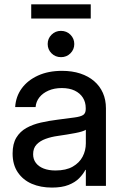

<svg xmlns="http://www.w3.org/2000/svg" viewBox="-20 -849 563 877"><path d="M217.3 7.8Q165.5 7.8 125.2 -9.5Q85 -26.9 61.3 -61.8Q37.6 -96.7 37.6 -147.9Q37.6 -192.4 54.7 -220.5Q71.8 -248.5 100.8 -264.6Q129.9 -280.8 166.7 -289.1Q203.6 -297.4 242.2 -302.2Q291 -308.6 319.3 -312.3Q347.7 -315.9 359.6 -323.7Q371.6 -331.5 371.6 -350.6V-355.5Q371.6 -382.3 358.6 -402.8Q345.7 -423.3 321.3 -435.1Q296.9 -446.8 262.2 -446.8Q228 -446.8 201.7 -435.3Q175.3 -423.8 159.9 -404.3Q144.5 -384.8 142.6 -359.9H49.3Q52.2 -408.2 79.3 -445.3Q106.4 -482.4 153.6 -503.9Q200.7 -525.4 263.2 -525.4Q309.6 -525.4 346.7 -513.2Q383.8 -501 409.9 -478.5Q436 -456.1 450 -424.6Q463.9 -393.1 463.9 -354.5V0H372.1V-73.2H370.1Q359.9 -53.7 341.6 -34.9Q323.2 -16.1 293 -4.2Q262.7 7.8 217.3 7.8ZM233.4 -70.3Q281.7 -70.3 312.3 -87.9Q342.8 -105.5 357.4 -133.5Q372.1 -161.6 372.1 -194.3V-256.3Q366.7 -252.4 354.2 -248.5Q341.8 -244.6 323.7 -241.2Q305.7 -237.8 284.9 -234.4Q264.2 -231 243.2 -228Q214.4 -224.1 188.7 -214.8Q163.1 -205.6 147.2 -189Q131.3 -172.4 131.3 -144.5Q131.3 -121.6 143.8 -105Q156.2 -88.4 179.2 -79.3Q202.1 -70.3 233.4 -70.3ZM258.8 -587.9Q232.9 -587.9 215.3 -605.5Q197.8 -623 197.8 -647.9Q197.8 -672.9 215.3 -690.4Q232.9 -708 258.3 -708Q284.2 -708 301.8 -690.4Q319.3 -672.9 319.3 -647.9Q319.3 -623 301.8 -605.5Q284.2 -587.9 258.8 -587.9ZM394.5 -829.1V-764.2H122.6V-829.1Z"/></svg>

Font: Inter Cardless Display
Style: Regular
Weight: 400
Designer: Rasmus Andersson
Foundry: rsms
Version: Version 4.001;git-9221beed3